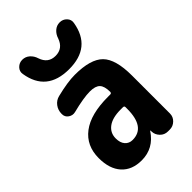

<svg xmlns="http://www.w3.org/2000/svg" viewBox="-230 -861 961 961"><g transform="rotate(-45 250.0 -380.5)"><path d="M430.7 -716.8Q406.2 -569.3 249.5 -569.8Q92.8 -570.3 69.3 -716.8Q65.4 -738.3 80.6 -753.9Q95.7 -769.5 117.7 -769.5Q139.6 -769.5 156.2 -754.9Q172.9 -740.2 179.7 -717.8Q197.3 -665 249.5 -665Q301.8 -665 320.3 -717.8Q327.1 -740.2 343.8 -754.9Q360.4 -769.5 382.3 -769.5Q404.3 -769.5 419.4 -753.9Q434.6 -738.3 430.7 -716.8ZM315.4 -224.6V-236.3Q315.4 -245.1 305.7 -245.1H290Q231.4 -245.1 200.7 -222.2Q169.9 -199.2 169.9 -160.2Q169.9 -128.9 185.1 -111.8Q200.2 -94.7 224.6 -94.7Q315.4 -94.7 315.4 -224.6ZM250 -530.3Q361.3 -530.3 405.8 -485.4Q450.2 -440.4 450.2 -325.2V-56.6Q450.2 -33.2 433.1 -16.6Q416 0 392.6 0H379.9Q355.5 0 338.9 -17.1Q322.3 -34.2 321.3 -56.6V-64.5Q321.3 -65.4 320.3 -65.4Q318.4 -65.4 318.4 -64.5Q269.5 9.8 184.6 9.8Q116.2 9.8 78.1 -32.2Q40 -74.2 40 -150.4Q40 -238.3 103.5 -286.6Q167 -335 290 -335H305.7Q314.5 -335 315.4 -343.8V-344.7Q315.4 -384.8 299.3 -401.4Q283.2 -418 245.1 -418Q200.2 -418 119.1 -397.5Q99.6 -392.6 82.5 -404.3Q65.4 -416 65.4 -436.5V-438.5Q65.4 -464.8 80.6 -484.9Q95.7 -504.9 120.1 -510.7Q199.2 -530.3 250 -530.3Z"/></g></svg>

Font: Rounded Mgen+ 1m bold
Style: Bold
Weight: 700
Designer: [Source Han Sans]
Ryoko NISHIZUKA  (kana & ideographs); Paul D. Hunt (Latin, Greek & Cyrillic); Wenlong ZHANG  (bopomofo
Version: Version 1.059.20150602